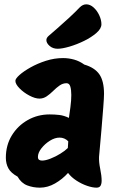

<svg xmlns="http://www.w3.org/2000/svg" viewBox="-20 -852 532 886"><path d="M164 14Q133 14 105.5 3.5Q78 -7 61 -37Q30 -54 18.5 -75.5Q7 -97 7 -124Q7 -182 34.5 -227Q62 -272 108 -298Q154 -324 209 -324Q232 -324 253.5 -321.5Q275 -319 298 -308Q301 -328 305 -358Q309 -388 309 -414Q309 -437 304.5 -452.5Q300 -468 287 -468Q270 -468 255 -457.5Q240 -447 225.5 -432.5Q211 -418 195.5 -407.5Q180 -397 162 -397Q142 -397 115.5 -411Q89 -425 70 -444.5Q51 -464 51 -479Q51 -489 70 -506Q89 -523 121 -541Q153 -559 192 -571.5Q231 -584 271 -584Q297 -584 322 -577Q347 -570 369 -554Q417 -540 438.5 -509Q460 -478 460 -419Q460 -401 456.5 -356Q453 -311 448 -251.5Q443 -192 437 -128Q436 -104 442.5 -72.5Q449 -41 449 -18Q449 -4 444 5Q439 14 425 14Q407 14 382 5.5Q357 -3 333 -18.5Q309 -34 294 -54Q268 -25 234 -5.5Q200 14 164 14ZM174 -111Q190 -111 213 -120Q236 -129 258 -142.5Q280 -156 293 -169L295 -200Q278 -217 255 -217Q233 -217 210 -202.5Q187 -188 171 -167.5Q155 -147 155 -128Q155 -118 160.5 -114.5Q166 -111 174 -111ZM246 -627Q224 -627 209 -640Q194 -653 194 -667Q194 -677 204 -686Q220 -700 246 -722.5Q272 -745 299.5 -770.5Q327 -796 348 -818Q362 -832 378 -832Q396 -832 412 -817.5Q428 -803 438 -781.5Q448 -760 448 -740Q448 -720 425 -700Q402 -680 368.5 -663.5Q335 -647 301 -637Q267 -627 246 -627Z"/></svg>

Font: Protest Riot
Style: Regular
Weight: 400
Designer: Octavio Pardo
Foundry: Ashler Design
Version: Version 2.005; ttfautohint (v1.8.4.7-5d5b)